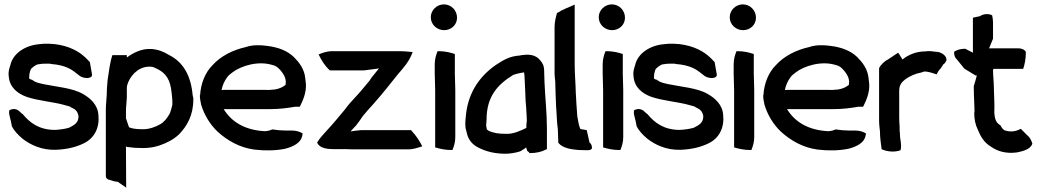

<svg xmlns="http://www.w3.org/2000/svg" viewBox="-20 -689 4755 878"><path d="M20 -341C23 -290 60 -261 102 -246C155 -228 225 -223 274 -209C285 -205 296 -204 303 -200V-199C325 -189 334 -182 339 -159C340 -129 322 -118 296 -105C280 -100 255 -96 231 -95C159 -95 116 -128 84 -167L83 -168H82C79 -170 77 -173 72 -177C56 -194 36 -193 22 -184V-181C21 -173 22 -165 24 -158L30 -134L34 -113V-112C44 -92 61 -73 84 -54C119 -27 170 -2 235 -4C288 -6 329 -17 362 -33C413 -57 436 -107 430 -163C427 -211 392 -241 358 -260C311 -287 237 -292 180 -304C158 -309 142 -312 130 -322L128 -323L127 -324C113 -328 112 -328 114 -341V-347C115 -355 118 -367 122 -374C129 -381 144 -394 155 -395H156C165 -397 176 -398 190 -398H207C208 -398 212 -397 216 -396H217C244 -394 271 -388 292 -378C313 -369 328 -354 346 -341C363 -329 408 -326 400 -353L391 -405C384 -412 374 -424 359 -436C327 -463 273 -487 205 -489H181C175 -488 168 -488 160 -487C97 -482 39 -446 27 -390C23 -377 17 -362 20 -341Z M464 116C464 126 471 132 482 134C496 139 507 142 518 142L557 169L556 -19C560 -17 564 -16 571 -16C589 -13 613 -12 634 -12C662 -12 686 -16 710 -24C744 -36 774 -51 799 -75C835 -112 864 -162 864 -233V-243L863 -244C862 -247 862 -248 861 -254C853 -342 819 -405 752 -438C730 -452 703 -463 672 -465C627 -468 587 -446 560 -426V-437H494C482 -402 478 -361 472 -322C470 -301 468 -277 468 -254C467 -231 464 -212 464 -186ZM556 -148V-179C556 -202 559 -218 560 -242V-280C560 -285 560 -290 561 -297C571 -338 609 -382 658 -384C673 -385 681 -383 690 -378C727 -362 753 -339 762 -285L765 -264C767 -245 769 -228 768 -209C766 -199 760 -179 757 -171C746 -151 731 -131 713 -121C690 -108 663 -98 633 -98C610 -98 589 -100 575 -105L574 -106H572C572 -106 571 -106 570 -107Z M894 -253C894 -238 897 -223 900 -210C914 -163 941 -119 975 -87C1019 -47 1075 -14 1143 -5C1192 1 1242 0 1285 -9C1318 -18 1358 -34 1363 -73L1364 -79C1352 -86 1336 -92 1316 -92H1287C1267 -92 1246 -94 1228 -97H1225C1217 -94 1209 -90 1191 -89C1100 -94 1039 -131 1003 -190H1216C1258 -190 1295 -195 1330 -201H1351C1364 -227 1381 -263 1379 -304L1376 -331C1372 -374 1347 -405 1324 -428C1294 -457 1252 -473 1203 -479C1170 -484 1133 -484 1105 -474C1046 -461 989 -433 951 -390C919 -358 898 -308 895 -253ZM993 -277C998 -301 1006 -318 1019 -336C1025 -345 1033 -350 1043 -358C1082 -388 1162 -413 1228 -391H1229C1248 -386 1262 -370 1273 -354C1281 -342 1286 -331 1287 -316C1287 -313 1286 -308 1286 -301C1273 -291 1260 -284 1238 -280L1215 -278C1209 -277 1202 -278 1195 -278H1001C998 -278 996 -277 993 -277Z M1430 -37 1433 -32C1445 -10 1481 -7 1508 -7H1563C1571 -7 1581 -6 1592 -6H1846C1871 -6 1892 -14 1911 -20C1898 -46 1882 -70 1862 -91L1860 -94H1632C1615 -92 1599 -91 1583 -88C1589 -95 1597 -103 1604 -111H1605C1617 -126 1627 -140 1639 -158C1654 -176 1671 -196 1688 -214C1727 -258 1763 -303 1800 -350C1824 -377 1851 -409 1863 -441L1867 -451L1856 -452C1823 -456 1791 -455 1758 -455H1500C1474 -455 1454 -447 1437 -440C1450 -413 1465 -389 1486 -369L1489 -367H1644L1713 -376C1702 -363 1689 -347 1678 -333V-332C1674 -328 1673 -324 1669 -319C1653 -301 1635 -277 1619 -260L1579 -216C1570 -206 1563 -196 1557 -188C1530 -156 1506 -126 1478 -96C1461 -77 1443 -59 1430 -37Z M1950 -610C1950 -576 1979 -551 2011 -551C2043 -551 2070 -575 2070 -608C2070 -642 2043 -669 2010 -669C1978 -669 1950 -643 1950 -610ZM1968 -352C1968 -326 1970 -304 1970 -277V-15C1989 -9 2016 -3 2043 -3H2049C2056 -20 2062 -39 2062 -62V-277C2062 -304 2060 -326 2060 -352V-442C2039 -449 2014 -455 1987 -455H1981C1974 -438 1968 -419 1968 -395Z M2109 -103C2111 -94 2113 -89 2115 -80C2121 -49 2143 -25 2170 -13C2203 4 2243 14 2291 14C2312 14 2338 10 2359 3L2360 2H2361C2369 -3 2377 -8 2383 -12V-13L2386 -15L2391 1C2393 3 2398 6 2399 7L2401 11H2406C2432 11 2458 5 2476 -5L2481 -7V-101C2481 -173 2473 -242 2470 -312L2469 -343C2468 -382 2470 -393 2444 -420C2419 -445 2380 -438 2376 -438C2368 -438 2362 -436 2356 -435C2309 -432 2280 -413 2249 -393C2179 -345 2123 -273 2111 -166C2109 -146 2106 -123 2109 -104ZM2203 -116C2203 -122 2205 -132 2205 -142C2205 -251 2259 -305 2328 -347C2339 -351 2360 -356 2377 -358V-350H2378C2379 -340 2383 -242 2383 -242C2383 -225 2387 -195 2387 -180C2388 -165 2389 -152 2389 -136L2387 -117V-104C2362 -92 2327 -75 2293 -77C2277 -77 2263 -78 2250 -80C2232 -84 2209 -90 2206 -99C2205 -104 2204 -110 2203 -116Z M2516 -350C2516 -339 2518 -329 2519 -318C2520 -280 2521 -240 2523 -201C2526 -168 2526 -131 2531 -97L2533 -37L2534 -35C2553 -12 2590 -6 2626 -3H2627L2666 -2C2678 -1 2687 -7 2687 -12C2687 -22 2684 -32 2676 -37L2663 -94C2653 -96 2645 -97 2634 -99C2627 -114 2624 -134 2620 -157C2617 -192 2615 -228 2613 -266C2612 -310 2608 -353 2608 -396V-668L2597 -663C2579 -655 2551 -645 2529 -630L2528 -632C2522 -613 2516 -589 2516 -565Z M2718 -610C2718 -576 2747 -551 2779 -551C2811 -551 2838 -575 2838 -608C2838 -642 2811 -669 2778 -669C2746 -669 2718 -643 2718 -610ZM2736 -352C2736 -326 2738 -304 2738 -277V-15C2757 -9 2784 -3 2811 -3H2817C2824 -20 2830 -39 2830 -62V-277C2830 -304 2828 -326 2828 -352V-442C2807 -449 2782 -455 2755 -455H2749C2742 -438 2736 -419 2736 -395Z M2877 -341C2880 -290 2917 -261 2959 -246C3012 -228 3082 -223 3131 -209C3142 -205 3153 -204 3160 -200V-199C3182 -189 3191 -182 3196 -159C3197 -129 3179 -118 3153 -105C3137 -100 3112 -96 3088 -95C3016 -95 2973 -128 2941 -167L2940 -168H2939C2936 -170 2934 -173 2929 -177C2913 -194 2893 -193 2879 -184V-181C2878 -173 2879 -165 2881 -158L2887 -134L2891 -113V-112C2901 -92 2918 -73 2941 -54C2976 -27 3027 -2 3092 -4C3145 -6 3186 -17 3219 -33C3270 -57 3293 -107 3287 -163C3284 -211 3249 -241 3215 -260C3168 -287 3094 -292 3037 -304C3015 -309 2999 -312 2987 -322L2985 -323L2984 -324C2970 -328 2969 -328 2971 -341V-347C2972 -355 2975 -367 2979 -374C2986 -381 3001 -394 3012 -395H3013C3022 -397 3033 -398 3047 -398H3064C3065 -398 3069 -397 3073 -396H3074C3101 -394 3128 -388 3149 -378C3170 -369 3185 -354 3203 -341C3220 -329 3265 -326 3257 -353L3248 -405C3241 -412 3231 -424 3216 -436C3184 -463 3130 -487 3062 -489H3038C3032 -488 3025 -488 3017 -487C2954 -482 2896 -446 2884 -390C2880 -377 2874 -362 2877 -341Z M3317 -610C3317 -576 3346 -551 3378 -551C3410 -551 3437 -575 3437 -608C3437 -642 3410 -669 3377 -669C3345 -669 3317 -643 3317 -610ZM3335 -352C3335 -326 3337 -304 3337 -277V-15C3356 -9 3383 -3 3410 -3H3416C3423 -20 3429 -39 3429 -62V-277C3429 -304 3427 -326 3427 -352V-442C3406 -449 3381 -455 3354 -455H3348C3341 -438 3335 -419 3335 -395Z M3470 -253C3470 -238 3473 -223 3476 -210C3490 -163 3517 -119 3551 -87C3595 -47 3651 -14 3719 -5C3768 1 3818 0 3861 -9C3894 -18 3934 -34 3939 -73L3940 -79C3928 -86 3912 -92 3892 -92H3863C3843 -92 3822 -94 3804 -97H3801C3793 -94 3785 -90 3767 -89C3676 -94 3615 -131 3579 -190H3792C3834 -190 3871 -195 3906 -201H3927C3940 -227 3957 -263 3955 -304L3952 -331C3948 -374 3923 -405 3900 -428C3870 -457 3828 -473 3779 -479C3746 -484 3709 -484 3681 -474C3622 -461 3565 -433 3527 -390C3495 -358 3474 -308 3471 -253ZM3569 -277C3574 -301 3582 -318 3595 -336C3601 -345 3609 -350 3619 -358C3658 -388 3738 -413 3804 -391H3805C3824 -386 3838 -370 3849 -354C3857 -342 3862 -331 3863 -316C3863 -313 3862 -308 3862 -301C3849 -291 3836 -284 3814 -280L3791 -278C3785 -277 3778 -278 3771 -278H3577C3574 -278 3572 -277 3569 -277Z M4000 -142C4000 -133 4000 -127 4001 -116C4001 -107 4004 -95 4004 -88C4004 -60 4008 -36 4011 -11V-7C4035 5 4073 8 4098 -2C4104 -24 4098 -43 4096 -62L4095 -84V-85C4095 -85 4094 -85 4094 -86V-108C4093 -122 4092 -136 4092 -150V-274C4092 -302 4105 -315 4122 -328C4142 -341 4164 -352 4191 -357H4192L4206 -362C4228 -362 4246 -354 4263 -349C4268 -359 4272 -366 4280 -375H4281L4294 -395C4300 -398 4305 -406 4308 -412V-414C4310 -430 4292 -448 4266 -452H4261C4248 -454 4229 -457 4211 -454C4169 -454 4133 -438 4107 -417C4102 -424 4095 -438 4087 -448L4042 -418C4026 -410 4009 -395 4001 -379L4000 -378Z M4343 -448C4343 -435 4348 -424 4356 -417L4390 -375L4441 -344H4447C4442 -327 4439 -312 4433 -295V-292C4433 -268 4434 -245 4435 -222C4435 -205 4437 -191 4436 -175H4435V-174C4435 -145 4440 -119 4451 -97C4464 -65 4480 -37 4512 -18C4540 2 4580 15 4630 8H4631C4654 3 4691 -5 4700 -30L4701 -32C4696 -48 4689 -62 4676 -72L4648 -100C4627 -89 4604 -83 4574 -93C4567 -97 4560 -105 4555 -116C4538 -125 4529 -140 4527 -173V-181C4528 -195 4527 -210 4527 -222V-223L4525 -283C4525 -315 4521 -340 4521 -371L4525 -374H4659C4666 -395 4671 -420 4671 -448V-452C4666 -462 4652 -468 4638 -468H4503L4521 -512V-588C4521 -598 4519 -609 4517 -619C4502 -627 4479 -627 4461 -615L4429 -608V-448L4394 -466H4392C4373 -466 4355 -461 4343 -452Z"/></svg>

Font: SolarCharger
Style: 750
Weight: 700
Designer: Mew Too
Foundry: Cannot Into Space Fonts/KineticPlasma Fonts
Version: Version 1.100